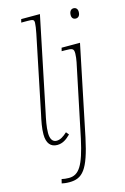

<svg xmlns="http://www.w3.org/2000/svg" viewBox="-146 -825 735 1129"><g transform="rotate(-15 221.0 -260.0)"><path d="M118 10C151 10 175 -7 200 -32L186 -49C163 -28 143 -15 121 -15C96 -15 83 -36 83 -72C83 -110 92 -152 101 -194L218 -760H104L99 -740H135C172 -740 177 -737 177 -718C177 -707 173 -679 168 -655L73 -194C63 -149 55 -109 55 -71C55 -16 79 10 118 10ZM416 -680C429 -680 442 -689 442 -714C442 -732 432 -742 417 -742C401 -742 391 -728 391 -707C391 -689 401 -680 416 -680ZM130 240C210 240 249 198 289 10L402 -536H290L285 -516H305C352 -516 359 -512 359 -482C359 -468 356 -446 353 -431L261 10C227 166 195 215 134 215C118 215 102 213 90 210L84 235C93 237 108 240 130 240Z"/></g></svg>

Font: Noto Serif SemiCondensed Thin
Style: Italic
Weight: 100
Width: 4
Italic angle: -12°
Designer: Monotype Design Team
Foundry: Monotype Imaging Inc.
Version: Version 2.013